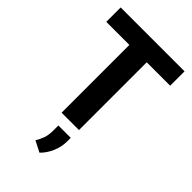

<svg xmlns="http://www.w3.org/2000/svg" viewBox="-287 -809 1175 1175"><g transform="rotate(45 301.0 -221.0)"><path d="M23.9 0ZM576.7 -710.9V-586.4H374V0H223.6V-586.4H23.9V-710.9ZM372.1 102.1Q372.1 147.9 352.3 193.4Q332.5 238.8 300.8 269L229.5 232.4Q245.6 207.5 255.4 179.4Q265.1 151.4 265.1 110.4V69.3H372.1Z"/></g></svg>

Font: Robert Sans Black
Style: Regular
Weight: 900
Designer: Christian Robertson (extended by Adam Twardoch)
Foundry: Google
Version: Version 12.135;April 2, 2019;FontCreator 11.5.0.2425 64-bit;